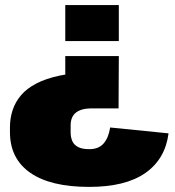

<svg xmlns="http://www.w3.org/2000/svg" viewBox="-20 -560 685 753"><path d="M19 -61Q19 -96 29.5 -128Q40 -160 62.5 -186.5Q85 -213 122.5 -232.5Q160 -252 214 -263.5Q268 -275 340 -275L236 -198V-340H446L445 -135H340Q299 -135 278 -118.5Q257 -102 257 -68V-41Q257 -23 263 -8Q269 7 285 16Q301 25 330 25Q367 25 386.5 2.5Q406 -20 412 -60L641 -37Q628 64 550 118.5Q472 173 330 173Q178 173 98.5 117.5Q19 62 19 -42ZM236 -399V-540H446V-399Z"/></svg>

Font: Pathway Extreme SemiCondensed Black
Style: Regular
Weight: 900
Width: 4
Version: Version 1.001;gftools[0.9.26]